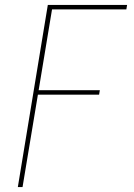

<svg xmlns="http://www.w3.org/2000/svg" viewBox="-20 -755 540 775"><path d="M52 0 173 -735H493L490 -717H190L136 -391H383L380 -373H133L71 0Z"/></svg>

Font: Iosevka SS04 Thin
Style: Italic
Weight: 100
Italic angle: -9°
Monospace: yes
Designer: Belleve Invis
Foundry: Belleve Invis
Version: Version 19.0.0; ttfautohint (v1.8.4)